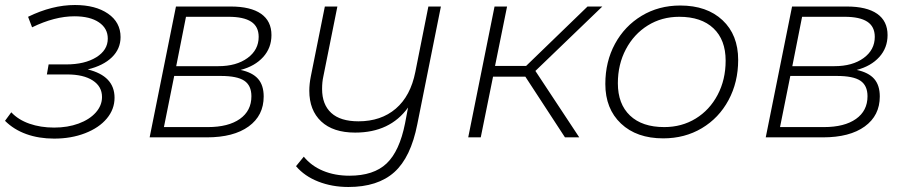

<svg xmlns="http://www.w3.org/2000/svg" viewBox="-24 -548 3622 766"><path d="M433 -158Q433 -112 402 -75Q371 -38 315.5 -16.5Q260 5 192 5Q131 5 81 -13Q31 -31 -4 -66L21 -100Q49 -70 93.5 -54.5Q138 -39 192 -39Q246 -39 289.5 -55Q333 -71 358 -99Q383 -127 383 -161Q383 -203 346 -227Q309 -251 244 -251H163L170 -291H240Q314 -291 360 -319.5Q406 -348 406 -394Q406 -435 370.5 -459Q335 -483 273 -483Q194 -483 104 -439L88 -481Q184 -528 275 -528Q357 -528 407 -493.5Q457 -459 457 -400Q457 -353 422.5 -319.5Q388 -286 326 -271Q433 -245 433 -158Z M1028 -163Q1028 -87 968 -43.5Q908 0 801 0H573L678 -522H896Q976 -522 1017.5 -493Q1059 -464 1059 -408Q1059 -357 1026 -320.5Q993 -284 936 -269Q983 -259 1005.5 -233.5Q1028 -208 1028 -163ZM679 -284H847Q919 -284 963.5 -316.5Q1008 -349 1008 -401Q1008 -442 978 -461.5Q948 -481 888 -481H718ZM979 -164Q979 -207 950.5 -226Q922 -245 857 -245H671L630 -41H805Q887 -41 933 -73.5Q979 -106 979 -164Z M1735 -522 1641 -53Q1615 80 1549 139Q1483 198 1366 198Q1301 198 1246 176.5Q1191 155 1157 115L1188 77Q1218 114 1265 133.5Q1312 153 1370 153Q1467 153 1518.5 104Q1570 55 1592 -56L1604 -119Q1532 -19 1393 -19Q1305 -19 1257.5 -63.5Q1210 -108 1210 -186Q1210 -213 1216 -243L1272 -522H1322L1266 -243Q1261 -221 1261 -193Q1261 -131 1297.5 -97.5Q1334 -64 1406 -64Q1496 -64 1555 -114.5Q1614 -165 1633 -261L1685 -522Z M2112 -265 2287 0H2230L2072 -242H1943L1894 0H1844L1949 -522H1999L1951 -285H2075L2320 -522H2379Z M2391 -213Q2391 -302 2429.5 -373Q2468 -444 2536 -485Q2604 -526 2690 -526Q2796 -526 2858.5 -467.5Q2921 -409 2921 -309Q2921 -220 2882.5 -148.5Q2844 -77 2776 -36.5Q2708 4 2622 4Q2516 4 2453.5 -55Q2391 -114 2391 -213ZM2871 -306Q2871 -389 2822.5 -435Q2774 -481 2686 -481Q2616 -481 2560.5 -446.5Q2505 -412 2473 -351.5Q2441 -291 2441 -216Q2441 -133 2489.5 -87Q2538 -41 2626 -41Q2696 -41 2751.5 -75Q2807 -109 2839 -169.5Q2871 -230 2871 -306Z M3486 -163Q3486 -87 3426 -43.5Q3366 0 3259 0H3031L3136 -522H3354Q3434 -522 3475.5 -493Q3517 -464 3517 -408Q3517 -357 3484 -320.5Q3451 -284 3394 -269Q3441 -259 3463.5 -233.5Q3486 -208 3486 -163ZM3137 -284H3305Q3377 -284 3421.5 -316.5Q3466 -349 3466 -401Q3466 -442 3436 -461.5Q3406 -481 3346 -481H3176ZM3437 -164Q3437 -207 3408.5 -226Q3380 -245 3315 -245H3129L3088 -41H3263Q3345 -41 3391 -73.5Q3437 -106 3437 -164Z"/></svg>

Font: Montserrat Alternates Light
Style: Italic
Weight: 300
Italic angle: -11.3°
Designer: Julieta Ulanovsky
Foundry: Julieta Ulanovsky
Version: Version 7.200